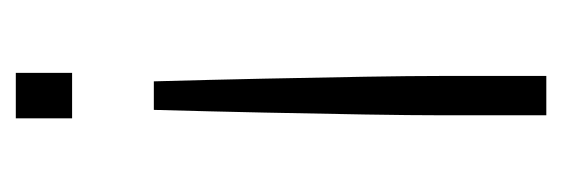

<svg xmlns="http://www.w3.org/2000/svg" viewBox="-260 -290 728 249"><g transform="rotate(-90 104.5 -166.0)"><path d="M75 -437V-510H134V-437ZM79 178V42Q79 3 80 -57Q81 -117 82.5 -188Q84 -259 86 -331H123Q125 -259 126.5 -188Q128 -117 129 -57Q130 3 130 42V178Z"/></g></svg>

Font: Saira ExtraLight
Style: Regular
Weight: 200
Designer: Hector Gatti with collaboration of the Omnibus-Type team
Foundry: Omnibus-Type
Version: Version 1.100; ttfautohint (v1.8.3)